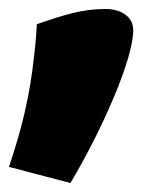

<svg xmlns="http://www.w3.org/2000/svg" viewBox="-23 -225 349 428"><path d="M-3 147 134 183C202 69 274 -91 274 -158C274 -188 246 -205 213 -205C161 -205 123 -193 59 -171C59 -165 57 -135 56 -128C48 -50 39 22 -3 147Z"/></svg>

Font: Repo ExtraBlack
Style: Regular
Weight: 400
Designer: Stefan Peev
Foundry: Context Ltd
Version: Version 001.502